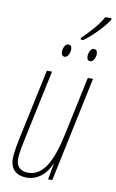

<svg xmlns="http://www.w3.org/2000/svg" viewBox="-94 -886 572 946"><g transform="rotate(10 192.5 -413.0)"><path d="M253 -714 254 -706H266C303 -731 357 -785 385 -828V-836H354C332 -795 293 -753 253 -714ZM191 -609C207 -609 216 -634 216 -650C216 -665 209 -672 199 -672C182 -672 173 -648 173 -631C173 -616 180 -609 191 -609ZM318 -609C335 -609 344 -634 344 -650C344 -665 337 -672 326 -672C310 -672 301 -648 301 -631C301 -616 308 -609 318 -609ZM108 10C160 10 204 -23 227 -78H229L215 0H236L347 -526H321L260 -239C229 -90 186 -15 111 -15C75 -15 52 -34 52 -73C52 -107 62 -148 70 -187L142 -526H116L46 -197C37 -156 26 -102 26 -71C26 -17 59 10 108 10Z"/></g></svg>

Font: Noto Sans ExtraCondensed Thin
Style: Italic
Weight: 100
Width: 2
Italic angle: -12°
Designer: Monotype Design Team
Foundry: Monotype Imaging Inc.
Version: Version 2.013